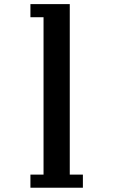

<svg xmlns="http://www.w3.org/2000/svg" viewBox="-20 -879 540 915"><path d="M125 15.6V-46.9H187.5V-796.9H125V-859.4H312.5V-46.9H375V15.6Z"/></svg>

Font: KH Dot Dougenzaka 16
Style: Regular
Weight: 400
Designer: Original version for X68000 by Keitarou Hiraki (http://hp.vector.co.jp/authors/VA000874/) / TrueType conversion by Homem
Version: Version 1.00.20150527